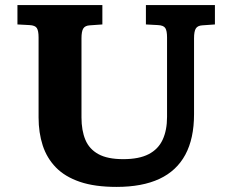

<svg xmlns="http://www.w3.org/2000/svg" viewBox="-20 -720 911 754"><path d="M437.5 14Q352 14 293.5 -6Q235 -26 199.5 -62.5Q164 -99 147.7 -149Q131.5 -199 131.5 -258.5V-573Q131.5 -599 124.7 -609.7Q118 -620.5 95.5 -621.5L48.5 -624V-700H382V-624L332.5 -620.5Q314.5 -619.5 307.3 -608.5Q300 -597.5 300 -569.5V-259Q300 -207.5 315.3 -171Q330.5 -134.5 366.3 -114.8Q402 -95 464 -95Q526 -95 563.7 -114.5Q601.5 -134 618.7 -171.3Q636 -208.5 636 -261V-573Q636 -599 629.2 -609.7Q622.5 -620.5 600 -621.5L553 -624V-700H824V-624L774.5 -620.5Q756.5 -619.5 749.3 -608.5Q742 -597.5 742 -569.5V-271.5Q742 -176 707.8 -112.5Q673.5 -49 606 -17.5Q538.5 14 437.5 14Z"/></svg>

Font: Literata Variable Black
Style: Regular
Weight: 900
Designer: Latin by Veronika Burian and Jose Scaglione. Greek by Irene Vlachou. Cyrillic by Vera Evstafieva.
Foundry: TypeTogether
Version: Version 3.021